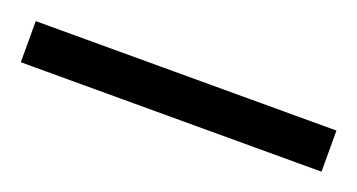

<svg xmlns="http://www.w3.org/2000/svg" viewBox="-27 -9 441 237"><g transform="rotate(20 193.5 110.0)"><path d="M-4 137H391V83H-4Z"/></g></svg>

Font: Noto Serif Thai Condensed Light
Style: Regular
Weight: 300
Width: 3
Designer: Monotype Design Team
Foundry: Monotype Imaging Inc.
Version: Version 2.002